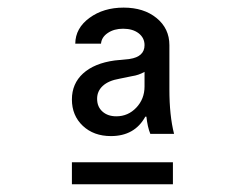

<svg xmlns="http://www.w3.org/2000/svg" viewBox="-20 -724 640 502"><path d="M168 -242.2V-299.8H432.1V-242.2ZM357.9 -606Q357.9 -625 342.5 -637Q327.1 -648.9 301.8 -648.9Q278.3 -648.9 262 -637.9Q245.6 -627 244.1 -609.9H176.8Q177.2 -650.4 213.9 -677.2Q250.5 -704.1 303.2 -704.1Q356 -704.1 389.4 -676.8Q422.9 -649.4 422.9 -606V-490.2Q422.9 -421.9 435.1 -374H373Q365.7 -392.1 362.8 -418.9H359.9Q332 -368.2 270 -368.2Q225.1 -368.2 196.5 -395Q168 -421.9 168 -463.9Q168 -505.4 197.3 -532Q226.6 -558.6 279.8 -565.9L318.8 -569.8Q357.9 -575.7 357.9 -606ZM284.2 -419.9Q314.9 -419.9 336.4 -442.6Q357.9 -465.3 357.9 -498V-536.1Q342.3 -527.3 325.2 -524.9L292 -518.1Q263.7 -513.2 248.8 -499.5Q233.9 -485.8 233.9 -465.8Q233.9 -444.8 247.8 -432.4Q261.7 -419.9 284.2 -419.9Z"/></svg>

Font: CommitMono
Style: Regular
Weight: 400
Monospace: yes
Designer: Eigil Nikolajsen
Foundry: Eigil Nikolajsen
Version: Version 1.143